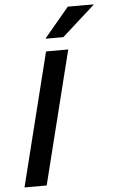

<svg xmlns="http://www.w3.org/2000/svg" viewBox="-60 -931 571 970"><g transform="rotate(-5 226.0 -445.5)"><path d="M24.2 0 192.5 -675H305L136.7 0ZM196.7 -739.2 197.5 -742.5 321.7 -890.8H451.7L450.8 -887.5L285.8 -739.2Z"/></g></svg>

Font: Funnel Sans Medium
Style: Italic
Weight: 500
Italic angle: -14.036°
Version: Version 1.000; Beta; Release 5; Build 24; ttfautohint (v1.8.